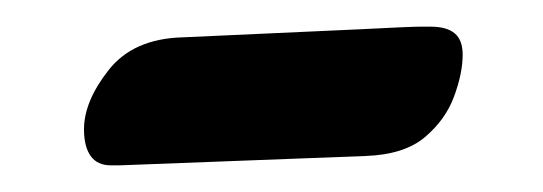

<svg xmlns="http://www.w3.org/2000/svg" viewBox="-20 -319 407 144"><path d="M249 -297Q288 -299 295 -299Q302 -299 303 -299Q315 -299 321 -294Q327 -289 327 -278Q327 -264 320.5 -246.5Q314 -229 298.5 -216Q283 -203 254 -202L70 -195Q69 -195 66.5 -195Q64 -195 63 -195Q53 -195 48 -202Q43 -209 43 -222Q43 -243 61.5 -266.5Q80 -290 117 -291Z"/></svg>

Font: Alkatra
Style: Bold
Weight: 700
Designer: Suman Bhandary
Version: Version 1.100;gftools[0.9.22]